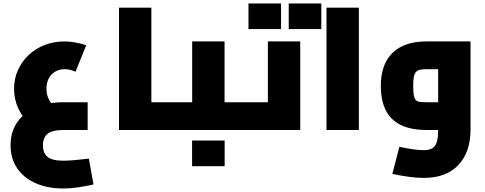

<svg xmlns="http://www.w3.org/2000/svg" viewBox="-20 -738 2756 1090"><path d="M338.8 332Q250.1 332 182.7 302.2Q115.3 272.5 77.6 217.3Q40 162.2 40 86.7Q40 11.2 77.4 -43.4Q114.9 -98.1 182.5 -127.8Q250.1 -157.6 339.7 -157.6H477.6V0H339.7Q276.4 0 250.1 21.7Q223.8 43.4 223.8 87.2Q223.8 131 250.1 152.7Q276.4 174.4 339.7 174.4Q363.1 174.4 398.9 171.4Q434.7 168.5 484.3 162.6L510.9 309.3Q456.3 321.4 415.8 326.7Q375.4 332 338.8 332ZM157.6 -21.8Q108 -70.6 84 -122.1Q59.9 -173.5 59.9 -234.4Q59.9 -291.4 82.1 -340.5Q104.3 -389.6 143.2 -426.1Q182.1 -462.7 234.2 -482.7Q286.4 -502.8 345.8 -502.8Q375.3 -502.8 407.7 -497Q440.1 -491.3 469.5 -480.9L408.5 -330.3Q392.6 -338.3 377.5 -341.7Q362.5 -345.2 347.1 -345.2Q317 -345.2 293.3 -331.3Q269.6 -317.4 256.6 -292.4Q243.7 -267.4 243.7 -234.9Q243.7 -174 289.4 -131.5Z M839.3 0V-157.6H961.7V0ZM655.5 0V-694.5H839.3V0ZM961.7 0V-157.6Q972.6 -157.6 977.1 -136.6Q981.7 -115.7 981.7 -79.1Q981.7 -42.5 977.1 -21.3Q972.6 0 961.7 0Z M1254.8 0V-157.6H1363.9V0ZM962 0V-157.6H1180.4L1071 -67.8V-502.8H1254.8V0ZM962 0Q951.1 0 946.6 -21.3Q942 -42.5 942 -79.1Q942 -115.7 946.6 -136.6Q951.1 -157.6 962 -157.6ZM1363.9 0V-157.6Q1374.8 -157.6 1379.3 -136.6Q1383.9 -115.7 1383.9 -79.1Q1383.9 -42.5 1379.3 -21.3Q1374.8 0 1363.9 0ZM1070.5 205.4V60H1255.4V205.4Z M1364 0V-157.6H1610.1L1500.7 -67.8V-502.8H1684.5V0ZM1364 0Q1353.1 0 1348.6 -21.3Q1344 -42.5 1344 -78.8Q1344 -115.7 1348.6 -136.6Q1353.1 -157.6 1364 -157.6ZM1390.6 -573V-718.4H1575.5V-573ZM1619.2 -573V-718.4H1804.1V-573Z M1833.5 0V-694.5H2017.3V0Z M2385.6 272Q2348.5 272 2301.4 265.7Q2254.3 259.4 2207.3 249.3L2247.3 95.3Q2290 104.8 2324.5 109.6Q2359.1 114.4 2385.6 114.4Q2414.8 114.4 2433 104.3Q2451.2 94.1 2459.4 69Q2467.5 43.8 2467.5 -2.3V-374.9L2512.7 -345.2H2401Q2378.7 -345.2 2364 -341.9Q2349.2 -338.6 2341.1 -328.8Q2332.9 -319 2329.3 -300.3Q2325.8 -281.5 2325.8 -251.1Q2325.8 -216.3 2329.3 -197.2Q2332.9 -178.2 2341.1 -169.8Q2349.2 -161.4 2364 -159.5Q2378.7 -157.6 2401 -157.6H2467.5V0H2401Q2316.7 0 2258.8 -26.8Q2200.9 -53.6 2171.5 -109.3Q2142 -165.1 2142 -251.1Q2142 -331.6 2171.5 -387.9Q2200.9 -444.2 2258.8 -473.5Q2316.7 -502.8 2401 -502.8H2651.3V-2.3Q2651.3 125 2582.4 198.5Q2513.5 272 2385.6 272Z"/></svg>

Font: TitilliumWeb ExtraLight
Style: Regular
Weight: 400
Designer: Mohamed Gaber, Accademia di Belle Arti di Urbino and others
Foundry: Kief Type Foundry, Accademia di Belle Arti di Urbino and others
Version: Version 3.000; ttfautohint (v1.8.2)